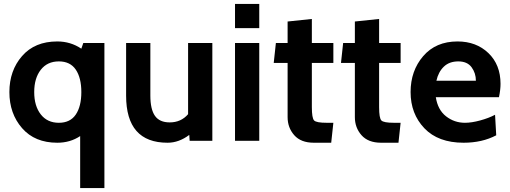

<svg xmlns="http://www.w3.org/2000/svg" viewBox="-20 -720 2607 982"><path d="M273 10Q158 10 93 -64.5Q28 -139 28 -249Q28 -359 93 -433.5Q158 -508 273 -508Q341 -508 396 -471L406 -500H514V242H390V-24Q339 10 273 10ZM281 -406Q222 -406 188.5 -363Q155 -320 155 -249Q155 -178 188.5 -135Q222 -92 281 -92Q339 -92 367.5 -134Q396 -176 396 -249Q396 -322 367.5 -364Q339 -406 281 -406Z M1066 0H950L948 -30Q895 10 837 10Q625 10 625 -231V-500H749V-231Q749 -161 772.5 -127.5Q796 -94 848 -94Q906 -94 942 -136V-500H1066Z M1306 -576H1182V-700H1306ZM1306 0H1182V-500H1306Z M1685 -92 1674 10H1585Q1519 10 1485 -28.5Q1451 -67 1451 -121V-398H1380L1391 -500H1451V-610L1575 -623V-500H1685V-398H1575V-172Q1575 -116 1586.5 -104Q1598 -92 1651 -92Z M2029 -92 2018 10H1929Q1863 10 1829 -28.5Q1795 -67 1795 -121V-398H1724L1735 -500H1795V-610L1919 -623V-500H2029V-398H1919V-172Q1919 -116 1930.5 -104Q1942 -92 1995 -92Z M2532 -223H2209Q2219 -158 2261.5 -125Q2304 -92 2358 -92Q2392 -92 2436 -104Q2480 -116 2512 -133L2518 -28Q2446 10 2351 10Q2221 10 2150.5 -64Q2080 -138 2080 -249Q2080 -358 2144.5 -433Q2209 -508 2320 -508Q2416 -508 2478 -448.5Q2540 -389 2540 -291Q2540 -261 2532 -223ZM2212 -307H2414Q2414 -346 2392 -376Q2370 -406 2324 -406Q2278 -406 2250 -379Q2222 -352 2212 -307Z"/></svg>

Font: Cabin
Style: Bold
Weight: 700
Designer: Pablo Impallari
Foundry: Pablo Impallari. www.impallari.com Igino Marini. www.ikern.com
Version: Version 1.005